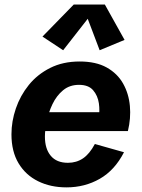

<svg xmlns="http://www.w3.org/2000/svg" viewBox="-20 -810 622 843"><path d="M272 12.7Q202.1 12.7 147.5 -14.2Q92.8 -41 61.5 -93Q30.3 -145 30.3 -220.2Q30.3 -277.3 49.6 -333.7Q68.8 -390.1 106.4 -436.8Q144 -483.4 200.2 -511.7Q256.3 -540 329.6 -540Q401.4 -540 448.5 -513.7Q495.6 -487.3 520.5 -443.1Q545.4 -398.9 550.3 -344.7Q555.2 -290.5 541.5 -234.4H124L141.1 -317.4H433.1L413.1 -292Q418.9 -322.8 414.1 -356.4Q409.2 -390.1 388.9 -413.8Q368.7 -437.5 326.7 -437.5Q285.6 -437.5 256.8 -413.6Q228 -389.6 210.4 -352.8Q192.9 -315.9 185.1 -277.3Q177.2 -238.8 177.2 -210.4Q177.2 -156.7 202.9 -126Q228.5 -95.2 278.3 -95.2Q315.4 -95.2 344.2 -114.5Q373 -133.8 396.5 -177.7L524.4 -141.6Q483.9 -62.5 418 -24.9Q352.1 12.7 272 12.7ZM257.3 -589.4 166.5 -649.4 303.7 -790H440.4L526.9 -634.8L417.5 -589.4L365.2 -727.5Z"/></svg>

Font: Schibsted Grotesk
Style: Bold Italic
Weight: 700
Italic angle: -12°
Designer: Bakken & Baeck AS, Henrik Kongsvoll
Foundry: Schibsted ASA
Version: Version 1.100;gftools[0.9.25]